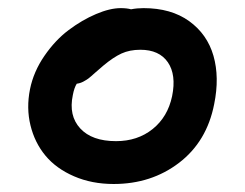

<svg xmlns="http://www.w3.org/2000/svg" viewBox="-20 -483 606 475"><path d="M261.2 -27.8Q207 -27.8 163.1 -46.9Q119.1 -65.9 92.5 -97.9Q65.9 -129.9 55.4 -172.9Q44.9 -215.8 54.2 -262.2Q63 -305.7 89.8 -344.7Q116.7 -383.8 149.9 -408.7Q183.1 -433.6 217.5 -448.2Q252 -462.9 278.8 -462.9Q293.9 -462.9 304.2 -460Q318.8 -462.9 335 -462.9Q403.3 -462.9 448 -430.7Q492.7 -398.4 508.1 -345Q523.4 -291.5 509.8 -225.1Q491.7 -132.8 423.1 -80.3Q354.5 -27.8 261.2 -27.8ZM160.2 -248Q149.4 -196.8 178.5 -165.3Q207.5 -133.8 267.1 -133.8Q320.3 -133.8 357.7 -163.8Q395 -193.8 405.8 -245.1Q416.5 -297.9 395.3 -328.9Q374 -359.9 327.1 -359.9Q300.8 -359.9 280.5 -350.6Q260.3 -341.3 235.8 -320.8Q228 -314.5 215.8 -303.5Q203.6 -292.5 198.7 -288.8Q193.8 -285.2 186 -281Q178.2 -276.9 169.9 -275.9Q163.6 -266.1 160.2 -248Z"/></svg>

Font: Shantell Sans Irregular
Style: Italic
Weight: 500
Italic angle: -11.31°
Designer: Stephen Nixon, Anya Danilova, Shantell Martin
Foundry: Arrow Type
Version: Version 1.006;[9816181b4]